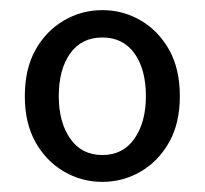

<svg xmlns="http://www.w3.org/2000/svg" viewBox="-20 -744 405 379"><path d="M182 -385Q141 -385 106 -405.5Q71 -426 50 -463.5Q29 -501 29 -554Q29 -608 50 -645.5Q71 -683 106 -703.5Q141 -724 182 -724Q223 -724 258 -703.5Q293 -683 314 -645.5Q335 -608 335 -554Q335 -501 314 -463.5Q293 -426 258 -405.5Q223 -385 182 -385ZM182 -438Q223 -438 245.5 -470.5Q268 -503 268 -554Q268 -607 245.5 -638.5Q223 -670 182 -670Q141 -670 118.5 -638.5Q96 -607 96 -554Q96 -503 118.5 -470.5Q141 -438 182 -438Z"/></svg>

Font: Assistant ExtraLight Medium
Style: Regular
Weight: 500
Version: Version 3.000